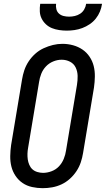

<svg xmlns="http://www.w3.org/2000/svg" viewBox="-20 -975 553 1003"><path d="M203 8Q175 8 147.5 2Q120 -4 98 -19Q76 -34 61 -56.5Q46 -79 39.5 -105Q33 -131 33.5 -160Q34 -189 38 -217L95 -559Q99 -584 107 -608Q115 -632 129.5 -654Q144 -676 164 -694Q184 -712 208 -723Q232 -734 256.5 -740Q281 -746 306 -746Q335 -746 362 -738.5Q389 -731 411 -716Q433 -701 448 -678.5Q463 -656 469.5 -630Q476 -604 475.5 -575Q475 -546 471 -518L414 -176Q410 -151 402 -127Q394 -103 379.5 -81Q365 -59 345 -41Q325 -23 301.5 -12Q278 -1 253 3.5Q228 8 203 8ZM205 -72Q227 -72 249.5 -80.5Q272 -89 288 -106Q304 -123 313 -145Q322 -167 325 -189L382 -531Q386 -555 385.5 -578.5Q385 -602 375.5 -622Q366 -642 346 -652.5Q326 -663 302 -663Q280 -663 258 -654Q236 -645 220 -628Q204 -611 195.5 -589.5Q187 -568 184 -546L127 -204Q124 -188 123.5 -172.5Q123 -157 125 -142.5Q127 -128 133 -114Q139 -100 149.5 -90.5Q160 -81 175 -76.5Q190 -72 205 -72ZM329 -815Q309 -815 289 -818Q269 -821 251.5 -828Q234 -835 220 -848Q206 -861 197.5 -878Q189 -895 188 -915Q187 -935 190 -955H273Q271 -941 274.5 -927Q278 -913 288 -904Q298 -895 312 -891.5Q326 -888 341 -888Q356 -888 371 -891.5Q386 -895 399 -903.5Q412 -912 420 -926Q428 -940 430 -955H513Q510 -934 502 -914.5Q494 -895 480.5 -878Q467 -861 448.5 -848.5Q430 -836 410 -828.5Q390 -821 369.5 -818Q349 -815 329 -815Z"/></svg>

Font: Iosevka Slab Medium
Style: Italic
Weight: 500
Italic angle: -9°
Monospace: yes
Designer: Belleve Invis
Foundry: Belleve Invis
Version: Version 11.1.0; ttfautohint (v1.8.3)